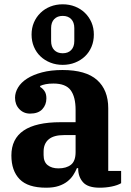

<svg xmlns="http://www.w3.org/2000/svg" viewBox="-20 -862 611 894"><path d="M195 12Q110 12 71.5 -27.5Q33 -67 33 -138Q33 -293 262 -293H332V-350Q332 -411 309 -442Q286 -473 229 -473Q208 -473 193 -470Q178 -467 167 -462V-457Q177 -452 186.5 -439Q196 -426 196 -404Q196 -374 177 -353.5Q158 -333 120 -333Q90 -333 70 -354Q50 -375 50 -407Q50 -431 64 -454.5Q78 -478 106 -496Q134 -514 175.5 -525Q217 -536 271 -536Q380 -536 432 -489.5Q484 -443 484 -358V-66H544V-9Q527 1 500 6.5Q473 12 444 12Q389 12 366.5 -13.5Q344 -39 344 -77V-79H338Q331 -62 320.5 -46Q310 -30 293.5 -17Q277 -4 253 4Q229 12 195 12ZM252 -78Q289 -78 310.5 -95Q332 -112 332 -154V-233H278Q230 -233 206.5 -213Q183 -193 183 -156V-140Q183 -108 202 -93Q221 -78 252 -78ZM272 -614Q297 -614 311.5 -629Q326 -644 326 -671V-731Q326 -758 311.5 -773Q297 -788 272 -788Q247 -788 232.5 -773Q218 -758 218 -731V-671Q218 -644 232.5 -629Q247 -614 272 -614ZM272 -560Q241 -560 214.5 -570.5Q188 -581 168.5 -599.5Q149 -618 138 -644Q127 -670 127 -701Q127 -732 138 -757.5Q149 -783 168.5 -802Q188 -821 214.5 -831.5Q241 -842 272 -842Q303 -842 329.5 -831.5Q356 -821 375.5 -802Q395 -783 406 -757.5Q417 -732 417 -701Q417 -670 406 -644Q395 -618 375.5 -599.5Q356 -581 329.5 -570.5Q303 -560 272 -560Z"/></svg>

Font: IBM Plex Serif
Style: Bold
Weight: 700
Designer: Mike Abbink, Paul van der Laan, Pieter van Rosmalen
Foundry: Bold Monday
Version: Version 2.008